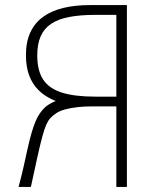

<svg xmlns="http://www.w3.org/2000/svg" viewBox="-20 -735 590 755"><path d="M479 0V-715H332.5Q275 -715 228.8 -703.8Q182.5 -692.5 149.8 -669Q117 -645.5 99.5 -608Q82 -570.5 82 -518Q82 -472.5 94.5 -438.8Q107 -405 131 -381Q155 -357 190.2 -341.5Q225.5 -326 271.5 -316.5H325H457.5L437.5 -336.5V0ZM457.5 -355H355Q275 -355 224.5 -370.5Q174 -386 150.2 -421.5Q126.5 -457 126.5 -517Q126.5 -561.5 139.8 -592Q153 -622.5 180.8 -641.2Q208.5 -660 251.8 -668.2Q295 -676.5 355 -676.5H457.5L437.5 -696.5V-335ZM333 -316.5 206.5 -340.5Q196.5 -337 187.2 -332.5Q178 -328 169.5 -322.5Q161 -317 154 -310Q145 -301 136.5 -289Q128 -277 120.2 -258.8Q112.5 -240.5 104.5 -213.8Q96.5 -187 88 -148Q82 -120 72.5 -78.2Q63 -36.5 53 0H101.5Q104.5 -14 107.5 -27.8Q110.5 -41.5 113.5 -55.2Q116.5 -69 119.5 -82.8Q122.5 -96.5 125.5 -110.5Q137.5 -165 146 -196.5Q154.5 -228 162 -244.8Q169.5 -261.5 178.2 -270.8Q187 -280 200 -289Q214 -299 237 -305Q260 -311 285.8 -313.8Q311.5 -316.5 333 -316.5Z"/></svg>

Font: Russolo 10pt ExtraLight
Style: Regular
Weight: 200
Designer: Micah Stupak-Hahn
Version: Version 1.000